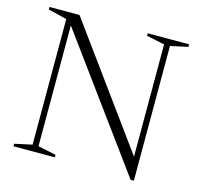

<svg xmlns="http://www.w3.org/2000/svg" viewBox="-102 -795 953 914"><g transform="rotate(15 375.0 -337.5)"><path d="M124 -31V-650L32 -672.5V-685H180L624.5 -74L605 -37V-654L516 -672.5V-685H720V-672.5L634 -654V10H618L139.5 -644.5L153 -654V-31L242 -12.5V0H38V-12.5Z"/></g></svg>

Font: Newsreader 36pt Light
Style: Regular
Weight: 300
Designer: Hugues Gentile
Foundry: Production Type
Version: Version 1.003